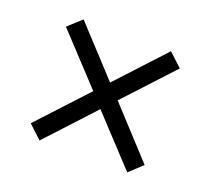

<svg xmlns="http://www.w3.org/2000/svg" viewBox="-80 -663 671 611"><g transform="rotate(20 255.0 -358.0)"><path d="M107 -153 62 -195 214 -359 62 -522 107 -563 255 -403 403 -563 448 -521 297 -358 448 -194 404 -153 255 -313Z"/></g></svg>

Font: Noto Serif Thai SemiCondensed Medium
Style: Regular
Weight: 500
Width: 4
Designer: Monotype Design Team
Foundry: Monotype Imaging Inc.
Version: Version 2.002; ttfautohint (v1.8.4.7-5d5b)